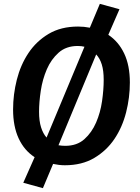

<svg xmlns="http://www.w3.org/2000/svg" viewBox="-20 -844 729 998"><path d="M655 -415Q655 -337 635.5 -260Q616 -183 575 -122Q534 -61 470 -23Q406 15 317 15Q301 15 285.5 13Q270 11 256 8L203 134L101 106L160 -27Q106 -62 77 -124.5Q48 -187 48 -275Q48 -353 67.5 -430Q87 -507 128 -568.5Q169 -630 233 -668Q297 -706 386 -706Q417 -706 447 -700L499 -824L601 -796L543 -663Q596 -628 625.5 -566Q655 -504 655 -415ZM183 -263Q183 -215 193.5 -182Q204 -149 222 -129L419 -601Q404 -605 384 -605Q324 -605 285 -570.5Q246 -536 223.5 -484Q201 -432 192 -372.5Q183 -313 183 -263ZM319 -86Q380 -86 418.5 -120.5Q457 -155 479.5 -207Q502 -259 510.5 -318.5Q519 -378 519 -429Q519 -477 509 -509Q499 -541 480 -561L284 -89Q302 -86 319 -86Z"/></svg>

Font: Xgbmvzvtohvqztyvzapvmeyoton
Style: Regular
Weight: 500
Italic angle: -8°
Designer: Carrois Corporate & Edenspiekermann
Foundry: Carrois Corporate GbR & Edenspiekermann AG
Version: Version 2.001